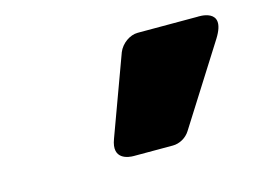

<svg xmlns="http://www.w3.org/2000/svg" viewBox="-49 -897 532 397"><g transform="rotate(-15 217.5 -698.0)"><path d="M269 -820C252 -820 234 -807 227 -790L165 -621C149 -579 185 -576 195 -576H279C293 -576 308 -584 316 -597L423 -766C460 -825 397 -820 397 -820Z"/></g></svg>

Font: Asimov Print
Style: EIt
Weight: 500
Designer: Google
Version: Version 2.000980; 2014